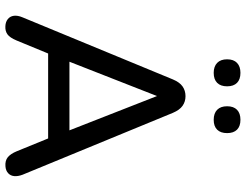

<svg xmlns="http://www.w3.org/2000/svg" viewBox="-122 -804 934 730"><g transform="rotate(90 345.0 -439.0)"><path d="M45.9 -57.6 281.9 -629.2Q292.7 -655 308.6 -666.1Q324.5 -677.3 345.8 -677.3Q366.4 -677.3 382.3 -666.1Q398.2 -655 409.1 -629.2L644.4 -57.6Q650.8 -40.5 649.6 -26.3Q648.4 -12.1 638.5 -3Q628.7 6.1 612.3 7.3Q590.9 9.1 577.8 -1.6Q564.8 -12.4 555.4 -35L496.1 -180.2L544.1 -155H146.7L193.8 -180.2L133.9 -35Q123.1 -9.3 110.5 -0.3Q97.8 8.7 79.6 7.6Q63.3 6.9 52.6 -1.7Q41.9 -10.3 40 -24.7Q38.1 -39 45.9 -57.6ZM206 -213.8 179.2 -236H509.7L484.3 -213.8L345.2 -568.9ZM384 -835.5Q384 -860.1 397.4 -873.2Q410.8 -886.2 435.4 -886.2Q460 -886.2 473 -873.2Q486.1 -860.1 486.1 -835.5Q486.1 -810.9 473.1 -797.7Q460.1 -784.5 435.6 -784.5Q410.8 -784.5 397.4 -797.7Q384 -810.9 384 -835.5ZM205.5 -835.5Q205.5 -860.1 219.1 -873.2Q232.8 -886.2 257 -886.2Q281.8 -886.2 295 -873.2Q308.2 -860.1 308.2 -835.5Q308.2 -810.9 295 -797.7Q281.8 -784.5 257 -784.5Q232.8 -784.5 219.1 -797.7Q205.5 -810.9 205.5 -835.5Z"/></g></svg>

Font: SN Pro Thin
Style: Regular
Weight: 200
Designer: Tobias Whetton
Foundry: Supernotes
Version: Version 1.003;Glyphs 3.3 (3324)